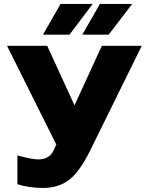

<svg xmlns="http://www.w3.org/2000/svg" viewBox="-20 -929 743 959"><path d="M248 -178.2 261.2 -207 15.1 -700.2H215.8L352.1 -402.8L488.8 -700.2H688L429.2 -174.8Q376.5 -68.8 323.5 -29.5Q270.5 9.8 195.8 9.8Q126 9.8 66.9 -8.8V-152.8Q139.2 -132.8 170.9 -132.8Q227.1 -132.8 248 -178.2ZM282.2 -909.2H442.9L327.1 -755.9H194.8ZM479 -909.2H640.1L522.9 -755.9H391.1Z"/></svg>

Font: LT Superior Black
Style: Regular
Weight: 900
Designer: Daniel Lyons
Foundry: LyonsType
Version: Version 2.005